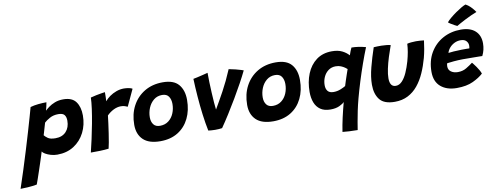

<svg xmlns="http://www.w3.org/2000/svg" viewBox="-177 -1167 4684 1807"><g transform="rotate(-10 2165.5 -264.0)"><path d="M-102.5 224Q-75 142.5 -46.2 52.5Q-17.5 -37.5 9.5 -126Q36.5 -214.5 59.5 -292.5Q82.5 -370.5 99.2 -429.2Q116 -488 124 -518Q158 -528 199.5 -532.2Q241 -536.5 278.5 -536.5Q276 -520 271 -498.5Q266 -477 261 -459Q273.5 -471.5 297.8 -489.8Q322 -508 357.5 -522Q393 -536 439 -536Q522.5 -536 558.8 -486Q595 -436 595 -355Q595 -266 558 -192.8Q521 -119.5 453.5 -76.2Q386 -33 295 -33Q263 -33 232.8 -42Q202.5 -51 181.2 -63.8Q160 -76.5 154 -88Q150.5 -75.5 141.5 -47.2Q132.5 -19 120.5 17.5Q108.5 54 95.8 91.8Q83 129.5 72.2 161.2Q61.5 193 54.5 210.5Q12.5 218.5 -33.2 221.2Q-79 224 -102.5 224ZM304 -188Q369.5 -188 406 -227.5Q442.5 -267 442.5 -332Q442.5 -367.5 426.8 -387.2Q411 -407 368.5 -407Q321 -407 285.8 -387Q250.5 -367 233 -350Q231 -343.5 226.2 -327.2Q221.5 -311 216 -292Q210.5 -273 205.8 -257.2Q201 -241.5 199 -235Q208.5 -222 231.8 -205Q255 -188 304 -188Z M835 -448Q852.5 -470.5 881.2 -491Q910 -511.5 945.5 -524.5Q981 -537.5 1018 -537.5Q1041.5 -537.5 1065.8 -532.8Q1090 -528 1099 -521L1025 -362Q1015.5 -366.5 999.5 -372Q983.5 -377.5 961 -377.5Q926 -377.5 890.5 -359.8Q855 -342 827 -313.5Q824 -284 818 -239.5Q812 -195 805 -147.5Q798 -100 791 -61.2Q784 -22.5 779 -4.5Q742.5 0 696.2 1.5Q650 3 608 2.5Q621.5 -51 636.8 -121Q652 -191 665.8 -263.8Q679.5 -336.5 688.2 -400.8Q697 -465 698 -507.5Q723.5 -514.5 753.2 -520.5Q783 -526.5 806.5 -530.2Q830 -534 837 -534.5Q837 -517 836.5 -489.8Q836 -462.5 835 -448Z M1272.5 11Q1163 11 1109.2 -40.8Q1055.5 -92.5 1055.5 -183Q1055.5 -285 1097.2 -363.5Q1139 -442 1214 -486.8Q1289 -531.5 1388.5 -531.5Q1492.5 -531.5 1539.2 -476.8Q1586 -422 1586 -329.5Q1586 -229.5 1548.2 -152.5Q1510.5 -75.5 1440.2 -32.2Q1370 11 1272.5 11ZM1293.5 -132.5Q1341.5 -132.5 1375.2 -158.2Q1409 -184 1426.5 -225.8Q1444 -267.5 1444 -315.5Q1444 -358 1424.8 -386.5Q1405.5 -415 1362 -415Q1315.5 -415 1281.8 -387.8Q1248 -360.5 1230 -317.2Q1212 -274 1212 -227Q1212 -185.5 1232 -159Q1252 -132.5 1293.5 -132.5Z M2021.5 -545.5Q2055 -539.5 2085 -531.8Q2115 -524 2135.2 -517.8Q2155.5 -511.5 2159.5 -509.5Q2135.5 -459.5 2100.8 -395.8Q2066 -332 2025.5 -263.5Q1985 -195 1943.5 -129.2Q1902 -63.5 1864.5 -9.5Q1836.5 -5 1798 -5Q1779 -5 1761.8 -6.5Q1744.5 -8 1732.5 -9.5Q1717.5 -82 1706.5 -167.5Q1695.5 -253 1688.8 -341.8Q1682 -430.5 1679 -513Q1689 -514.5 1715.5 -520.5Q1742 -526.5 1771.8 -533.8Q1801.5 -541 1820 -546Q1820 -506.5 1821.5 -455.8Q1823 -405 1825.8 -353.2Q1828.5 -301.5 1831.8 -258.5Q1835 -215.5 1838.5 -191.5Q1879.5 -261 1927.8 -349.2Q1976 -437.5 2021.5 -545.5Z M2351.5 11Q2242 11 2188.2 -40.8Q2134.5 -92.5 2134.5 -183Q2134.5 -285 2176.2 -363.5Q2218 -442 2293 -486.8Q2368 -531.5 2467.5 -531.5Q2571.5 -531.5 2618.2 -476.8Q2665 -422 2665 -329.5Q2665 -229.5 2627.2 -152.5Q2589.5 -75.5 2519.2 -32.2Q2449 11 2351.5 11ZM2372.5 -132.5Q2420.5 -132.5 2454.2 -158.2Q2488 -184 2505.5 -225.8Q2523 -267.5 2523 -315.5Q2523 -358 2503.8 -386.5Q2484.5 -415 2441 -415Q2394.5 -415 2360.8 -387.8Q2327 -360.5 2309 -317.2Q2291 -274 2291 -227Q2291 -185.5 2311 -159Q2331 -132.5 2372.5 -132.5Z M3118 230Q3072 230 3035.8 227.5Q2999.5 225 2974 222.5Q2983.5 159.5 2999.2 89.8Q3015 20 3034.5 -53Q3021.5 -38 2986.8 -21.5Q2952 -5 2900.5 -5Q2842 -5 2805.2 -30.2Q2768.5 -55.5 2751.5 -99.8Q2734.5 -144 2734.5 -200.5Q2734.5 -297 2766 -374.5Q2797.5 -452 2858.2 -497.2Q2919 -542.5 3007 -542.5Q3064.5 -542.5 3103.2 -523.5Q3142 -504.5 3167.5 -475.5Q3171.5 -490 3181.2 -513.5Q3191 -537 3195 -545Q3261 -544.5 3331 -525Q3303.5 -457.5 3275.5 -378Q3247.5 -298.5 3222.2 -217.5Q3197 -136.5 3177.5 -63.5Q3162 -5.5 3150.2 50.8Q3138.5 107 3130.5 153.8Q3122.5 200.5 3118 230ZM2957.5 -162Q2993 -162 3025.5 -175.2Q3058 -188.5 3073.5 -198.5Q3079 -217.5 3088.5 -246.2Q3098 -275 3107.8 -304Q3117.5 -333 3124.5 -352Q3118.5 -357.5 3103.8 -368.2Q3089 -379 3067 -388Q3045 -397 3017.5 -397Q2977 -397 2947 -374.8Q2917 -352.5 2901 -316.5Q2885 -280.5 2885 -239Q2885 -204 2902.2 -183Q2919.5 -162 2957.5 -162Z M3718.5 -489Q3732 -493 3756.2 -495.5Q3780.5 -498 3802.5 -498Q3821 -498 3843.2 -496.5Q3865.5 -495 3879 -493Q3874 -452.5 3866.8 -411.2Q3859.5 -370 3849 -330Q3829 -256.5 3800 -191.2Q3771 -126 3730.5 -76.5Q3690 -27 3635.2 1Q3580.5 29 3510 29Q3407.5 29 3365.8 -24.2Q3324 -77.5 3324 -166Q3324 -240 3347.5 -330.2Q3371 -420.5 3402 -511.5Q3415.5 -512.5 3436.8 -513.2Q3458 -514 3475.5 -513.5Q3500.5 -513 3525 -510.5Q3549.5 -508 3563 -503.5Q3544.5 -453 3527 -397.2Q3509.5 -341.5 3498.5 -289.8Q3487.5 -238 3487.5 -199Q3487.5 -117.5 3544.5 -117.5Q3577.5 -117.5 3604.5 -145.5Q3631.5 -173.5 3652.8 -221Q3674 -268.5 3690.5 -326.5Q3702.5 -370 3709.8 -411Q3717 -452 3718.5 -489Z M4361.5 -90.5Q4324.5 -56 4262.5 -26.8Q4200.5 2.5 4107 2.5Q4011.5 2.5 3954.2 -46.2Q3897 -95 3897 -188.5Q3897 -292.5 3942.2 -370Q3987.5 -447.5 4064.5 -490Q4141.5 -532.5 4237 -532.5Q4325.5 -532.5 4373.5 -489.5Q4421.5 -446.5 4421.5 -369.5Q4421.5 -307 4394 -252.5Q4387.5 -253 4362.8 -253.2Q4338 -253.5 4306.8 -253.8Q4275.5 -254 4247.5 -254.2Q4219.5 -254.5 4206 -254.5Q4163.5 -254 4121 -250.2Q4078.5 -246.5 4056.5 -243Q4052 -231 4052 -212.5Q4052 -180 4077.8 -161.8Q4103.5 -143.5 4142.5 -143.5Q4188.5 -143.5 4223.5 -164.5Q4258.5 -185.5 4287.5 -207.5Q4290 -205 4300 -192.2Q4310 -179.5 4322.8 -161.5Q4335.5 -143.5 4346.2 -124.5Q4357 -105.5 4361.5 -90.5ZM4085.5 -336.5Q4103 -339 4136.8 -341.8Q4170.5 -344.5 4213 -345Q4237.5 -345.5 4259 -345.2Q4280.5 -345 4286.5 -344.5Q4288 -351 4288.8 -358.2Q4289.5 -365.5 4289.5 -373Q4289 -397.5 4271.5 -416Q4254 -434.5 4218 -434.5Q4185.5 -434.5 4157.8 -420.5Q4130 -406.5 4111 -384Q4092 -361.5 4085.5 -336.5ZM4322.5 -757.5Q4346 -745 4364.5 -727Q4383 -709 4395.2 -693Q4407.5 -677 4411.5 -670.5Q4388 -662 4358 -648.2Q4328 -634.5 4298 -619.2Q4268 -604 4244.8 -591Q4221.5 -578 4212 -572Q4206.5 -574 4189.2 -583.2Q4172 -592.5 4154.2 -603.5Q4136.5 -614.5 4130.5 -621Q4144 -638 4169.8 -659.5Q4195.5 -681 4225.2 -701.8Q4255 -722.5 4281.2 -737.8Q4307.5 -753 4322.5 -757.5Z"/></g></svg>

Font: Grandstander
Style: Bold Italic
Weight: 700
Italic angle: -15°
Designer: Tyler Finck
Foundry: Etcetera Type Co
Version: Version 1.200; ttfautohint (v1.8.3)